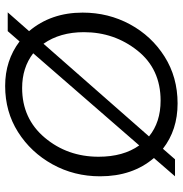

<svg xmlns="http://www.w3.org/2000/svg" viewBox="-2 -698 710 746"><g transform="rotate(-90 353.0 -325.0)"><path d="M392 -660Q491 -660 565 -604L605 -650H678L605 -567Q677 -482 677 -359Q677 -259 631.5 -175Q586 -91 506 -40.5Q426 10 324 10Q221 10 148 -47L107 0H41L112 -82Q41 -165 41 -291Q41 -392 87.5 -476Q134 -560 213 -610Q292 -660 392 -660ZM117 -297Q117 -201 161 -139L519 -551Q463 -594 384 -594Q265 -594 191 -506Q117 -418 117 -297ZM335 -56Q458 -56 529.5 -146Q601 -236 601 -354Q601 -447 556 -511L196 -101Q251 -56 335 -56Z"/></g></svg>

Font: Zilla Slab Regular
Style: Italic
Weight: 400
Italic angle: -6°
Designer: Typotheque.com
Foundry: Typotheque type foundry
Version: Version 1.1; 2017; ttfautohint (v1.6)